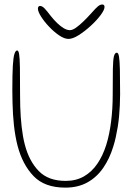

<svg xmlns="http://www.w3.org/2000/svg" viewBox="-20 -820 608 856"><path d="M271 16.5Q179 16.5 129.8 -34.8Q80.5 -86 58.5 -169.5Q53 -190.5 49 -213.5Q45 -236.5 42.2 -260.8Q39.5 -285 38 -310.5Q36.5 -336 35.8 -362.5Q35 -389 35 -416.5Q35 -488 37.2 -526.8Q39.5 -565.5 44.5 -580.2Q49.5 -595 56.5 -595Q62.5 -595 65.2 -579Q68 -563 68.8 -519.8Q69.5 -476.5 69.5 -394.5Q69.5 -370 70.2 -346Q71 -322 72.5 -299.2Q74 -276.5 76.5 -254.8Q79 -233 82.5 -212.8Q86 -192.5 91 -174Q110 -101.5 152.8 -57.5Q195.5 -13.5 272.5 -13.5Q319.5 -13.5 354.5 -33.8Q389.5 -54 414 -90Q438.5 -126 453.5 -173.5Q461 -197.5 466.5 -224.2Q472 -251 475.5 -279.5Q479 -308 480.8 -337.8Q482.5 -367.5 482.5 -398Q482.5 -472.5 483.2 -513Q484 -553.5 488 -569.2Q492 -585 501 -585Q507.5 -585 510.5 -568Q513.5 -551 514.5 -510.5Q515.5 -470 515.5 -400Q515.5 -374.5 514.2 -349.5Q513 -324.5 510.8 -300.5Q508.5 -276.5 504.8 -253.5Q501 -230.5 496.2 -208.8Q491.5 -187 485 -166.5Q468.5 -112.5 440 -71.2Q411.5 -30 369.8 -6.8Q328 16.5 271 16.5ZM285.5 -646.5Q267 -646.5 243.8 -662.2Q220.5 -678 198.8 -701Q177 -724 163 -746.2Q149 -768.5 149 -781.5Q149 -787 151.5 -790.2Q154 -793.5 158 -793.5Q168 -793.5 178.2 -783Q188.5 -772.5 207 -748Q220 -731.5 234.8 -717.2Q249.5 -703 264.2 -694.2Q279 -685.5 291.5 -685.5Q303 -685.5 318.8 -696.5Q334.5 -707.5 352.2 -724.8Q370 -742 386.5 -760.5Q407 -784 417 -792Q427 -800 435.5 -800Q446 -800 446 -789Q446 -776 428.5 -752.5Q411 -729 384.5 -704.8Q358 -680.5 331.2 -663.5Q304.5 -646.5 285.5 -646.5Z"/></svg>

Font: Gluten Thin
Style: Regular
Weight: 100
Designer: Tyler Finck
Foundry: Etcetera Type Company
Version: Version 1.300